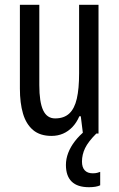

<svg xmlns="http://www.w3.org/2000/svg" viewBox="-20 -557 496 801"><path d="M391 -537V0H326L317 -72H311Q300 -46 282.5 -27.5Q265 -9 243 0.5Q221 10 195 10Q147 10 118 -14.5Q89 -39 76 -83Q63 -127 63 -187V-537H144V-202Q144 -131 160 -97Q176 -63 210 -63Q247 -63 269 -83.5Q291 -104 300.5 -145.5Q310 -187 310 -251V-537ZM322 117Q322 141 333.5 153.5Q345 166 367 166Q378 166 385.5 164Q393 162 398 160V216Q390 220 378 222Q366 224 351 224Q303 224 279 200.5Q255 177 255 131Q255 106 264.5 81Q274 56 292.5 32Q311 8 336 -12L382 0Q348 34 335 61Q322 88 322 117Z"/></svg>

Font: Noto Sans Arabic ExtraCondensed
Style: Regular
Weight: 400
Width: 2
Designer: Monotype Design Team, Nadine Chahine, Nizar Qandah and Khaled Hosny
Foundry: Monotype Imaging Inc.
Version: Version 2.012